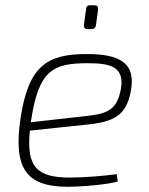

<svg xmlns="http://www.w3.org/2000/svg" viewBox="-20 -700 569 732"><path d="M314 -589H328C339 -589 344 -594 346 -605L354 -664C355 -675 350 -680 340 -680H324C313 -680 309 -676 308 -664L300 -605C299 -595 304 -589 314 -589ZM311 -494C160 -494 88 -450 58 -247C31 -62 77 12 237 12C292 12 388 4 429 -8L425 -36C380 -30 305 -23 248 -23C125 -23 79 -59 94 -202L311 -225C415 -235 459 -261 477 -344C503 -460 437 -494 311 -494ZM438 -347C422 -284 393 -267 312 -258L98 -234C98 -238 98 -241 99 -244C128 -430 180 -459 313 -459C401 -459 462 -447 438 -347Z"/></svg>

Font: Exo 2 Extra Light
Style: Italic
Weight: 250
Italic angle: -8°
Designer: Natanael Gama
Version: Version 1.001;PS 001.001;hotconv 1.0.88;makeotf.lib2.5.64775